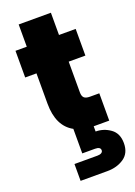

<svg xmlns="http://www.w3.org/2000/svg" viewBox="-178 -766 778 1103"><g transform="rotate(-20 211.0 -214.0)"><path d="M292 32Q341 32 381.5 61Q422 90 422 150Q422 211 379.5 240Q337 269 278 269H114V166H255Q270 166 279 160.5Q288 155 288 145Q288 124 255 124H177V-26Q87 -75 87 -213V-398H18V-561H87V-697H284V-561H386V-398H284V-210Q284 -187 294.5 -177Q305 -167 330 -167H387V0H302H292Z"/></g></svg>

Font: Fz Poppins ExtBd
Style: Regular
Weight: 800
Designer: Ninad Kale (Devanagari), Jonny Pinhorn (Latin)
Foundry: Indian Type Foundry
Version: Vit hóa bi Vntype.Com & FontZin.Com